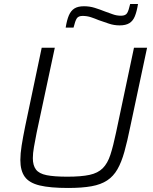

<svg xmlns="http://www.w3.org/2000/svg" viewBox="-20 -925 759 953"><path d="M318 8Q229 8 177 -4.5Q125 -17 103 -47.5Q81 -78 81 -131Q81 -162 87.5 -203Q94 -244 105 -298L187 -688H252L162 -267Q154 -226 148.5 -195Q143 -164 143 -140Q143 -104 158.5 -83.5Q174 -63 211.5 -55.5Q249 -48 314 -48Q383 -48 424.5 -57Q466 -66 490 -90Q514 -114 528 -157Q542 -200 556 -267L645 -688H710L627 -298Q612 -224 597.5 -172Q583 -120 563 -85Q543 -50 512 -29.5Q481 -9 434 -0.5Q387 8 318 8ZM306 -788Q312 -826 322 -849Q332 -872 349.5 -883Q367 -894 397 -894Q425 -894 450.5 -886Q476 -878 501 -868Q521 -861 540 -854Q559 -847 581 -847Q603 -847 611 -860Q619 -873 626 -905H665Q659 -868 649.5 -844.5Q640 -821 622 -810Q604 -799 574 -799Q546 -799 521 -807.5Q496 -816 470 -825Q451 -833 431.5 -839.5Q412 -846 390 -846Q369 -846 361 -833.5Q353 -821 345 -788Z"/></svg>

Font: Saira Thin Light
Style: Italic
Weight: 300
Italic angle: -12°
Version: Version 1.101